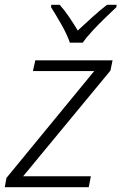

<svg xmlns="http://www.w3.org/2000/svg" viewBox="-34 -785 509 805"><path d="M-14 0 -7 -39 361 -487H104L114 -532H438L429 -489L63 -46H347L338 0ZM259 -606Q247 -641 223 -683Q199 -725 180 -755L181 -765H216Q236 -743 256 -713.5Q276 -684 292 -657Q321 -684 353 -713Q385 -742 415 -765H455L454 -755Q435 -737 407.5 -710.5Q380 -684 354 -656Q328 -628 313 -606Z"/></svg>

Font: Noto Sans Light
Style: Italic
Weight: 300
Italic angle: -12°
Designer: Monotype Design Team
Foundry: Monotype Imaging Inc.
Version: Version 2.013; ttfautohint (v1.8.4.7-5d5b)